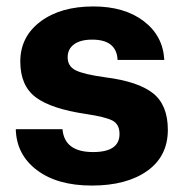

<svg xmlns="http://www.w3.org/2000/svg" viewBox="-20 -566 573 596"><path d="M265 10Q158 10 94.5 -38Q31 -86 29 -165H174Q180 -94 269 -94Q351 -94 351 -150Q351 -180 329.5 -191.5Q308 -203 248 -212Q139 -228 91 -264Q43 -300 43 -375Q43 -452 105.5 -499Q168 -546 270 -546Q366 -546 426 -500.5Q486 -455 490 -380H345Q342 -443 266 -443Q230 -443 210 -428.5Q190 -414 190 -388Q190 -360 215.5 -347.5Q241 -335 307 -326Q409 -313 455 -276.5Q501 -240 501 -163Q501 -81 437 -35.5Q373 10 265 10Z"/></svg>

Font: Mona Sans
Style: Bold
Weight: 700
Designer: Deni Anggara
Foundry: GitHub
Version: Version 2.000;Glyphs 3.2.3 (3260)